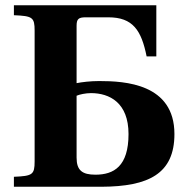

<svg xmlns="http://www.w3.org/2000/svg" viewBox="-20 -712 723 732"><path d="M33 0H368C546 -1 645 -49 645 -201C645 -393 456 -403 358 -403C325 -403 292 -399 272 -395V-614C272 -640 280 -646 307 -646H393C487 -646 519 -596 539 -497H576V-692H33V-654C104 -651 112 -646 112 -595V-97C112 -46 104 -41 33 -38ZM272 -111V-347C283 -352 307 -357 327 -357C397 -357 470 -321 470 -201C470 -78 414 -46 344 -46C294 -46 272 -62 272 -111Z"/></svg>

Font: Heuristica
Style: Bold
Weight: 700
Version: Version 1.0.1